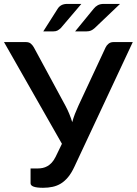

<svg xmlns="http://www.w3.org/2000/svg" viewBox="-22 -930 682 958"><path d="M640.5 -720 349 -97.5Q334.5 -66.5 317.8 -46.2Q301 -26 281.8 -14.2Q262.5 -2.5 240.5 2.2Q218.5 7 193 7Q130.5 7 130.5 -15.5V-89.5H167Q179 -89.5 191 -92Q203 -94.5 214.2 -100.8Q225.5 -107 236 -118.2Q246.5 -129.5 255.5 -147.5L287 -212.5L-2 -720H107.5Q122.5 -720 131.5 -712.5Q140.5 -705 147 -693.5L305 -401.5Q325.5 -363 338.5 -320.5Q344 -341.5 351.8 -361.5Q359.5 -381.5 369 -402L505 -693.5Q509.5 -703.5 519.5 -711.8Q529.5 -720 544 -720ZM384 -910.5 281 -789.5Q272.5 -782 265 -777.8Q257.5 -773.5 245 -773.5H194L265.5 -886Q272.5 -897.5 284.2 -904Q296 -910.5 314 -910.5ZM577 -910.5 450 -789.5Q441 -781.5 432 -777.5Q423 -773.5 410.5 -773.5H353L445 -886Q454 -897.5 466 -904Q478 -910.5 496 -910.5Z"/></svg>

Font: Lato SemiBold
Style: Regular
Weight: 600
Designer: Lukasz Dziedzic with Adam Twardoch and Botio Nikoltchev
Foundry: tyPoland Lukasz Dziedzic
Version: Version 2.015; 2015-08-06; http://www.latofonts.com/